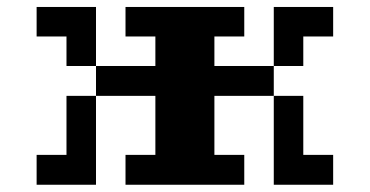

<svg xmlns="http://www.w3.org/2000/svg" viewBox="-20 -462 1040 540"><path d="M83 -359.4V-442.4H250V-276.4H417V-359.4H333V-442.4H667V-359.4H583V-276.4H750V-192.4H583V-26.4H667V57.6H333V-26.4H417V-192.4H250V-276.4H167V-359.4ZM83 -26.4H167V-192.4H250V57.6H83ZM750 -192.4H833V-26.4H917V57.6H750ZM750 -276.4V-442.4H917V-359.4H833V-276.4Z"/></svg>

Font: KH Dot Dougenzaka 12
Style: Regular
Weight: 400
Designer: Original version for X68000 by Keitarou Hiraki (http://hp.vector.co.jp/authors/VA000874/) / TrueType conversion by Homem
Version: Version 1.00.20150527